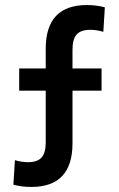

<svg xmlns="http://www.w3.org/2000/svg" viewBox="-20 -730 470 760"><path d="M324 -710Q362 -710 395 -701L389 -604Q363 -612 337 -612Q300 -612 283.5 -593.5Q267 -575 267 -534V-459H382V-371H267V-163Q267 10 104 10Q66 10 33 1L39 -96Q65 -88 91 -88Q128 -88 144.5 -106.5Q161 -125 161 -166V-371H56V-459H161V-537Q161 -710 324 -710Z"/></svg>

Font: Bebas Kai
Style: Regular
Weight: 400
Designer: Ryoichi Tsunekawa
Foundry: Dharma Type
Version: Version 1.001;PS 001.001;hotconv 1.0.70;makeotf.lib2.5.58329